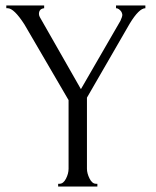

<svg xmlns="http://www.w3.org/2000/svg" viewBox="-20 -680 569 700"><path d="M3 -650V-660H141V-650Q122 -648 122 -629Q122 -624 125 -618L275 -355L419 -604Q426 -619 426 -626Q425 -635 419.5 -641Q414 -647 410 -648.5Q406 -650 403 -650V-660H510V-650Q487 -650 453 -594L297 -324V-65Q297 -48 306.5 -29Q316 -10 330 -10H335V0H192V-10H197Q211 -10 220.5 -28.5Q230 -47 230 -65V-315L69 -591Q31 -650 8 -650Z"/></svg>

Font: Forum
Style: Regular
Weight: 400
Designer: Denis Masharov
Foundry: Denis Masharov
Version: Version 1.000